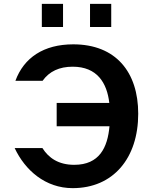

<svg xmlns="http://www.w3.org/2000/svg" viewBox="-20 -962 793 996"><path d="M274 -428V-307H548C538 -197 496 -107 365 -107C283 -107 232 -143 200 -194H56C110 -79 215 14 357 14C568 14 697 -142 697 -372C697 -588 581 -732 360 -732C207 -732 104 -663 60 -543H201C236 -592 288 -616 357 -616C484 -616 535 -532 547 -428ZM197 -822H307V-942H197ZM447 -822H557V-942H447Z"/></svg>

Font: Perun
Style: Bold
Weight: 700
Foundry: Copyright (c) Stefan Peev, Context Ltd, 2016
Version: Version 1.089